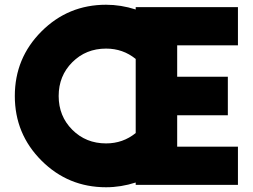

<svg xmlns="http://www.w3.org/2000/svg" viewBox="-20 -780 1068 810"><path d="M983.8 -588.8H727.5V-456.2H941.2V-293.8H727.5V-161.2H983.8V0H552.5V-10Q490 10 427.5 10Q267.5 10 155 -102.5Q42.5 -215 42.5 -375Q42.5 -535 155 -647.5Q267.5 -760 427.5 -760Q490 -760 552.5 -740V-750H983.8ZM427.5 -175Q498.8 -175 552.5 -218.8V-531.2Q498.8 -575 427.5 -575Q342.5 -575 285 -517.5Q227.5 -460 227.5 -375Q227.5 -290 285 -232.5Q342.5 -175 427.5 -175Z"/></svg>

Font: Now Black
Style: Regular
Weight: 900
Designer: Alfredo Marco Pradil
Foundry: Alfredo Marco Pradil
Version: Version 1.002;PS 001.002;hotconv 1.0.88;makeotf.lib2.5.64775